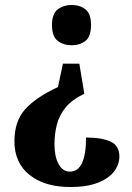

<svg xmlns="http://www.w3.org/2000/svg" viewBox="-20 -560 529 772"><path d="M319 -183Q269 -159 243.5 -127.5Q218 -96 208.5 -58.5Q199 -21 199 20Q199 69 215.5 99.5Q232 130 261 130Q294 130 310 95Q326 60 326 -7Q390 -7 425 9.5Q460 26 460 69Q460 101 439 129Q418 157 374 174.5Q330 192 263 192Q160 192 99 143.5Q38 95 38 8Q38 -72 80.5 -120Q123 -168 213 -210L233 -304H299ZM268 -540Q301 -540 323.5 -522.5Q346 -505 346 -459Q346 -413 323.5 -395.5Q301 -378 268 -378Q236 -378 212.5 -395.5Q189 -413 189 -459Q189 -505 212.5 -522.5Q236 -540 268 -540Z"/></svg>

Font: Noto Serif Ethiopic Condensed ExtraBold
Style: Regular
Weight: 800
Width: 3
Designer: Monotype Design Team
Foundry: Monotype Imaging Inc.
Version: Version 2.102; ttfautohint (v1.8.4.7-5d5b)